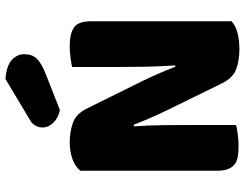

<svg xmlns="http://www.w3.org/2000/svg" viewBox="-117 -774 899 705"><g transform="rotate(-90 332.5 -421.5)"><path d="M607 -21Q593 -7 566.5 0.5Q540 8 503 8Q466 8 433 -3Q400 -14 379 -56L280 -258Q265 -289 253 -316.5Q241 -344 227 -380L221 -379Q225 -325 225.5 -269Q226 -213 226 -159V-4Q215 -1 192.5 2Q170 5 148 5Q126 5 109 2Q92 -1 81 -10Q70 -19 64 -34.5Q58 -50 58 -75V-575Q72 -595 101 -605Q130 -615 163 -615Q200 -615 233.5 -603.5Q267 -592 287 -551L387 -349Q402 -318 414 -290.5Q426 -263 440 -227L445 -228Q441 -282 440 -336Q439 -390 439 -444V-606Q450 -609 472.5 -612Q495 -615 517 -615Q561 -615 584 -599.5Q607 -584 607 -535ZM395 -851Q444 -847 465 -827.5Q486 -808 486 -782Q486 -753 469.5 -736Q453 -719 418 -705L281 -651Q252 -657 234.5 -675Q217 -693 217 -715Q217 -729 224.5 -742Q232 -755 248 -763Z"/></g></svg>

Font: Baloo
Style: Regular
Weight: 400
Designer: Sarang Kulkarni and Ek Type
Foundry: Ek Type
Version: Version 1.443;PS 1.000;hotconv 16.6.51;makeotf.lib2.5.65220;